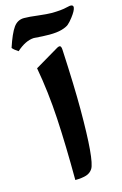

<svg xmlns="http://www.w3.org/2000/svg" viewBox="-161 -898 608 958"><g transform="rotate(-15 143.0 -418.5)"><path d="M64 -583.3 180.7 -652.3Q196.3 -662.4 202.9 -660Q209.5 -657.6 210.4 -639.6Q220.2 -448.9 220.2 -329.8Q220.2 -67.9 194.3 -27.4Q182.6 -9.4 161.4 -2.6Q140.1 4.2 104 4.6Q103.5 -175.5 95.5 -315.7Q87.4 -455.9 64 -583.3ZM65.4 -842.3Q91.8 -842.3 137.7 -836.4Q184.1 -831.1 203.6 -831.1Q256.3 -831.1 286.1 -838.9Q322.3 -849.1 319.3 -828.1Q316.9 -812 293.9 -782.2Q279.3 -763.2 267.6 -753.4Q255.9 -743.7 231 -736.6Q206.1 -729.5 167 -729.5Q135.3 -729.5 86.9 -733.4Q43.9 -731.4 -2.9 -689.5Q-25.4 -704.1 -32.7 -714.4Q-9.8 -783.7 11 -813Q31.7 -842.3 65.4 -842.3Z"/></g></svg>

Font: Sahel FD-WOL
Style: Bold-FD-WOL
Weight: 700
Foundry: Saber Rastikerdar (saber.rastikerdar@gmail.com)
Version: Version 2.0.2